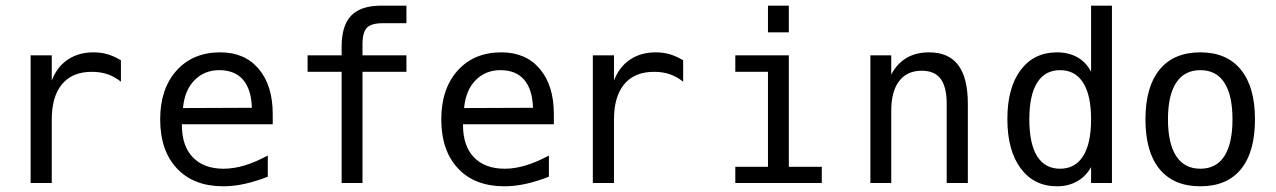

<svg xmlns="http://www.w3.org/2000/svg" viewBox="-20 -651 4540 683"><path d="M410.2 -360.4Q386.7 -378.9 361.8 -387.2Q336.9 -395.5 306.6 -395.5Q237.3 -395.5 200.7 -351.6Q164.1 -307.6 164.1 -225.6V0H88.9V-454.1H164.1V-364.3Q182.6 -413.1 221.2 -439Q259.8 -464.8 312.5 -464.8Q340.8 -464.8 364.3 -457.5Q387.7 -450.2 410.2 -436.5Z M950.2 -245.1V-209H627V-207Q627 -131.8 666 -91.3Q705.1 -50.8 775.4 -50.8Q811.5 -50.8 850.1 -62.5Q888.7 -74.2 932.6 -97.7V-22.5Q890.6 -5.9 851.1 2.9Q811.5 11.7 774.4 11.7Q668.9 11.7 609.4 -51.8Q549.8 -115.2 549.8 -226.6Q549.8 -335 607.9 -399.9Q666 -464.8 763.7 -464.8Q850.6 -464.8 900.4 -405.8Q950.2 -346.7 950.2 -245.1ZM876 -267.6Q874 -333 844.7 -367.2Q815.4 -401.4 759.8 -401.4Q707 -401.4 671.9 -365.7Q636.7 -330.1 630.9 -266.6Z M1425.8 -630.9V-568.4H1340.8Q1300.8 -568.4 1285.2 -552.2Q1269.5 -536.1 1269.5 -493.2V-454.1H1425.8V-395.5H1269.5V0H1195.3V-395.5H1074.2V-454.1H1195.3V-485.4Q1195.3 -560.5 1229.5 -595.7Q1263.7 -630.9 1335.9 -630.9Z M1950.2 -245.1V-209H1627V-207Q1627 -131.8 1666 -91.3Q1705.1 -50.8 1775.4 -50.8Q1811.5 -50.8 1850.1 -62.5Q1888.7 -74.2 1932.6 -97.7V-22.5Q1890.6 -5.9 1851.1 2.9Q1811.5 11.7 1774.4 11.7Q1668.9 11.7 1609.4 -51.8Q1549.8 -115.2 1549.8 -226.6Q1549.8 -335 1607.9 -399.9Q1666 -464.8 1763.7 -464.8Q1850.6 -464.8 1900.4 -405.8Q1950.2 -346.7 1950.2 -245.1ZM1876 -267.6Q1874 -333 1844.7 -367.2Q1815.4 -401.4 1759.8 -401.4Q1707 -401.4 1671.9 -365.7Q1636.7 -330.1 1630.9 -266.6Z M2410.2 -360.4Q2386.7 -378.9 2361.8 -387.2Q2336.9 -395.5 2306.6 -395.5Q2237.3 -395.5 2200.7 -351.6Q2164.1 -307.6 2164.1 -225.6V0H2088.9V-454.1H2164.1V-364.3Q2182.6 -413.1 2221.2 -439Q2259.8 -464.8 2312.5 -464.8Q2340.8 -464.8 2364.3 -457.5Q2387.7 -450.2 2410.2 -436.5Z M2711.9 -630.9H2786.1V-536.1H2711.9ZM2595.7 -454.1H2786.1V-57.6H2903.3V0H2595.7V-57.6H2711.9V-395.5H2595.7Z M3422.9 -281.2V0H3347.7V-281.2Q3347.7 -341.8 3326.2 -370.6Q3304.7 -399.4 3258.8 -399.4Q3207 -399.4 3178.7 -362.8Q3150.4 -326.2 3150.4 -255.9V0H3076.2V-454.1H3150.4V-385.7Q3170.9 -424.8 3204.6 -444.8Q3238.3 -464.8 3285.2 -464.8Q3354.5 -464.8 3388.7 -419.4Q3422.9 -374 3422.9 -281.2Z M3861.3 -395.5V-630.9H3935.5V0H3861.3V-56.6Q3842.8 -23.4 3811.5 -5.9Q3780.3 11.7 3740.2 11.7Q3658.2 11.7 3610.8 -52.2Q3563.5 -116.2 3563.5 -227.5Q3563.5 -338.9 3610.8 -401.9Q3658.2 -464.8 3740.2 -464.8Q3781.2 -464.8 3812.5 -447.3Q3843.8 -429.7 3861.3 -395.5ZM3641.6 -226.6Q3641.6 -139.6 3669.4 -95.2Q3697.3 -50.8 3751 -50.8Q3804.7 -50.8 3833 -95.7Q3861.3 -140.6 3861.3 -226.6Q3861.3 -312.5 3833 -356.9Q3804.7 -401.4 3751 -401.4Q3697.3 -401.4 3669.4 -356.9Q3641.6 -312.5 3641.6 -226.6Z M4250 -401.4Q4193.4 -401.4 4164.1 -356.9Q4134.8 -312.5 4134.8 -226.6Q4134.8 -140.6 4164.1 -95.7Q4193.4 -50.8 4250 -50.8Q4306.6 -50.8 4335.4 -95.7Q4364.3 -140.6 4364.3 -226.6Q4364.3 -312.5 4335.4 -356.9Q4306.6 -401.4 4250 -401.4ZM4250 -464.8Q4343.8 -464.8 4394 -403.3Q4444.3 -341.8 4444.3 -226.6Q4444.3 -110.4 4394.5 -49.3Q4344.7 11.7 4250 11.7Q4155.3 11.7 4105 -49.3Q4054.7 -110.4 4054.7 -226.6Q4054.7 -341.8 4105 -403.3Q4155.3 -464.8 4250 -464.8Z"/></svg>

Font: BabelStone Flags PUA
Style: Regular
Weight: 400
Designer: Andrew West
Foundry: BabelStone
Version: Version 4.12